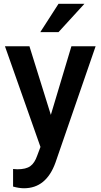

<svg xmlns="http://www.w3.org/2000/svg" viewBox="-20 -770 527 1003"><path d="M5.9 0ZM245.6 -169.9 353 -528.3H479.5L269.5 80.1Q221.2 213.4 105.5 213.4Q79.6 213.4 48.3 204.6V112.8L70.8 114.3Q115.7 114.3 138.4 97.9Q161.1 81.5 174.3 43L191.4 -2.4L5.9 -528.3H133.8ZM285.6 -750H420.9L285.6 -602.1H190.4Z"/></svg>

Font: Roboto Medium
Style: Regular
Weight: 500
Designer: Google
Version: Version 2.134; 2016; ttfautohint (v1.6)